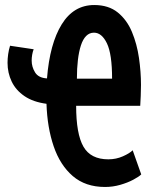

<svg xmlns="http://www.w3.org/2000/svg" viewBox="-20 -729 600 764"><path d="M398 15Q320 15 269.5 -28.5Q219 -72 193.5 -147Q168 -222 165 -316Q112 -323 77.5 -346.5Q43 -370 26.5 -404.5Q10 -439 10 -479Q10 -496 12.5 -513.5Q15 -531 20 -547L114 -533Q110 -523 108 -511Q106 -499 106 -488Q106 -463 119.5 -441Q133 -419 167 -417Q178 -555 225.5 -632Q273 -709 355 -709Q412 -709 448.5 -679.5Q485 -650 505 -602Q525 -554 533 -498.5Q541 -443 541 -391Q541 -369 540 -347.5Q539 -326 538 -308H283Q283 -196 312 -145.5Q341 -95 411 -95Q442 -95 469 -107Q496 -119 508 -131L542 -35Q533 -26 510.5 -14Q488 -2 458.5 6.5Q429 15 398 15ZM286 -416H426Q426 -514 405.5 -556.5Q385 -599 354 -599Q336 -599 323 -586Q310 -573 302 -548.5Q294 -524 290 -490.5Q286 -457 286 -416Z"/></svg>

Font: Ubuntu Sans Mono
Style: Bold
Weight: 700
Monospace: yes
Designer: Dalton Maag Ltd
Foundry: Dalton Maag Ltd
Version: Version 1.006